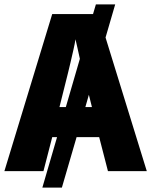

<svg xmlns="http://www.w3.org/2000/svg" viewBox="-20 -780 690 875"><path d="M472 0 432 -155H329L262 75H173L240 -155H218L178 0H0L218 -716H404L417 -760H505L461 -609L649 0ZM251 -292H280L344 -512Q339 -536 333.5 -559.5Q328 -583 324 -601Q321 -581 314.5 -552.5Q308 -524 301.5 -496Q295 -468 290 -448ZM399 -292 385 -348 369 -292Z"/></svg>

Font: Noto Sans SemiCondensed ExtraBold
Style: Regular
Weight: 800
Width: 4
Designer: Monotype Design Team
Foundry: Monotype Imaging Inc.
Version: Version 2.013; ttfautohint (v1.8.4.7-5d5b)